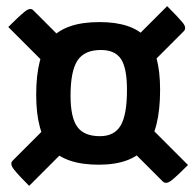

<svg xmlns="http://www.w3.org/2000/svg" viewBox="-20 -575 640 626"><path d="M302 -38Q193 -38 145.5 -91Q98 -144 98 -266Q98 -394 145.5 -448.5Q193 -503 304 -503Q411 -503 456.5 -452Q502 -401 502 -282Q502 -152 455.5 -95Q409 -38 302 -38ZM75 31Q40 -4 25.5 -22.5Q11 -41 21 -51L145 -175L196 -90ZM140 -354 7 -487Q42 -522 60.5 -537Q79 -552 89 -541L190 -440ZM511 17 410 -84 465 -165 593 -37Q558 -2 540 12.5Q522 27 511 17ZM306 -131Q353 -131 373.5 -166Q394 -201 394 -282Q394 -353 374.5 -382.5Q355 -412 309 -412Q255 -412 232.5 -377.5Q210 -343 210 -263Q210 -192 232 -161.5Q254 -131 306 -131ZM465 -359 413 -443 525 -555Q560 -520 575 -502Q590 -484 579 -473Z"/></svg>

Font: Yanone Kaffeesatz
Style: Bold
Weight: 700
Designer: Yanone (Cyrillic: Daniel Pouzeot, Huerta Tipografica, and Cyreal)
Foundry: Yanone
Version: Version 2.003